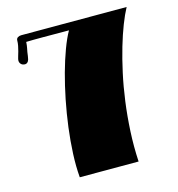

<svg xmlns="http://www.w3.org/2000/svg" viewBox="-104 -780 805 870"><g transform="rotate(-15 299.0 -345.0)"><path d="M163.6 0Q159.2 -50.8 161.9 -110.4Q164.6 -169.9 172.6 -232.7Q180.7 -295.4 193.1 -357.7Q205.6 -419.9 220.9 -475.8Q236.3 -531.7 253.7 -578.4Q271 -625 288.6 -655.8H274.9Q248.5 -655.8 220.9 -656Q193.4 -656.2 168 -656.2Q142.6 -656.2 121.8 -656Q101.1 -655.8 87.9 -655.3Q86.9 -638.2 84.5 -627.2Q82 -616.2 81.1 -609.9Q80.1 -601.6 78.6 -591.6Q77.1 -581.5 75.7 -576.2Q73.2 -566.9 66.7 -562Q60.1 -557.1 49.8 -559.6Q40.5 -561.5 35.2 -569.8Q29.8 -578.1 32.7 -590.3Q33.2 -593.8 36.1 -602.8Q39.1 -611.8 42.2 -623.5Q45.4 -635.3 47.9 -647.9Q50.3 -660.6 50.3 -671.4Q50.3 -681.2 57.4 -685.8Q64.5 -690.4 73.7 -690.4H568.4Q552.2 -660.6 535.6 -617.9Q519 -575.2 503.4 -522.2Q487.8 -469.2 474.4 -407.7Q460.9 -346.2 451.9 -279.3Q442.9 -212.4 439.2 -141.8Q435.5 -71.3 439.5 0H163.6Z"/></g></svg>

Font: Limelight
Style: Regular
Weight: 400
Designer: Nicole Fally with help from Eben Sorkin
Foundry: Nicole Fally with help from Eben Sorkin
Version: Version 1.002